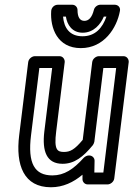

<svg xmlns="http://www.w3.org/2000/svg" viewBox="-20 -753 563 810"><path d="M111 -183 146 -466H200L167 -198C157 -114 177 -62 244 -62C294 -62 331 -91 372 -141C375 -145 377 -151 378 -155L416 -466H470L416 -25H378L379 -75C379 -88 368 -97 357 -97H354C346 -97 338 -92 333 -87C290 -39 251 -13 201 -13C126 -13 96 -63 111 -183ZM61 -183C45 -55 81 37 195 37C246 37 290 16 328 -16V3C328 14 337 25 350 25H434C445 25 460 15 462 0L523 -491C524 -502 516 -516 501 -516H397C386 -516 371 -506 369 -491L329 -163C295 -122 276 -112 250 -112C222 -112 207 -120 217 -198L253 -491C254 -502 246 -516 231 -516H127C116 -516 101 -506 99 -491ZM328 -600C274 -600 250 -635 246 -683H258C263 -649 284 -615 329 -615C375 -615 405 -651 418 -683H429C412 -634 381 -600 328 -600ZM321 -550C419 -550 473 -635 486 -707C489 -723 477 -733 464 -733H403C392 -733 379 -724 376 -711C368 -679 354 -665 336 -665C318 -665 307 -679 307 -711C307 -722 298 -733 285 -733H224C208 -733 197 -720 196 -707C191 -635 222 -550 321 -550Z"/></svg>

Font: Falling Sky
Style: CondOuObl
Weight: 400
Designer: Paul D. Hunt
Foundry: Adobe Systems Incorporated
Version: Version 1.02